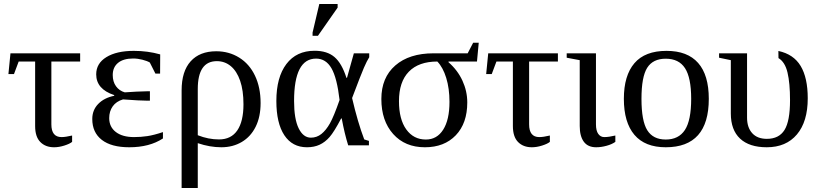

<svg xmlns="http://www.w3.org/2000/svg" viewBox="-20 -725 4090 958"><path d="M73.2 -418 49.8 -355.5H22L32.2 -459H379.9V-418H236.3V-104.5Q236.3 -41 287.1 -41Q307.1 -41 339.8 -48.8V-17.1Q328.1 -7.3 301.3 1.2Q274.4 9.8 250 9.8Q207 9.8 181.2 -16.4Q155.3 -42.5 155.3 -96.2V-418Z M793 -34.2Q726.1 9.8 625 9.8Q535.6 9.8 488 -27.1Q440.4 -64 440.4 -131.3Q440.4 -175.8 470 -206.3Q499.5 -236.8 549.8 -247.1V-250.5Q460 -280.3 460 -354Q460 -408.7 510.7 -439.9Q561.5 -471.2 647.9 -471.2Q717.3 -471.2 779.3 -453.6L778.8 -357.9H755.4L727.5 -413.1Q714.4 -420.9 690.7 -427Q667 -433.1 644.5 -433.1Q595.7 -433.1 569.1 -411.4Q542.5 -389.6 542.5 -350.6Q542.5 -317.4 558.8 -294.7Q575.2 -272 602.5 -264.2Q622.1 -266.1 660.9 -267.8Q699.7 -269.5 712.4 -269.5H728V-222.7H712.4Q679.2 -222.7 593.8 -229Q560.1 -219.2 542.5 -194.6Q524.9 -169.9 524.9 -135.7Q524.9 -91.8 557.9 -66.4Q590.8 -41 648.9 -41Q682.6 -41 715.3 -45.9Q748 -50.8 793 -65.9Z M886.2 -273.9Q886.2 -369.1 931.4 -419.2Q976.6 -469.2 1059.1 -469.2Q1122.6 -469.2 1173.6 -437.5Q1224.6 -405.8 1252.4 -347.2Q1280.3 -288.6 1280.3 -210.9Q1280.3 -142.1 1255.6 -92.5Q1231 -43 1186.3 -16.6Q1141.6 9.8 1084.5 9.8Q1027.3 9.8 966.8 -10.7V212.9H886.2ZM1072.8 -29.3Q1133.3 -29.3 1164.1 -74.5Q1194.8 -119.6 1194.8 -204.6Q1194.8 -273.9 1178.2 -322Q1161.6 -370.1 1131.6 -395Q1101.6 -419.9 1062 -419.9Q966.8 -419.9 966.8 -280.8V-50.3Q1019.5 -29.3 1072.8 -29.3Z M1820.8 -22V0H1717.3Q1699.2 -57.6 1685.1 -133.8H1682.1Q1647 -66.9 1624.5 -41.3Q1602.1 -15.6 1574.7 -2.9Q1547.4 9.8 1511.7 9.8Q1438.5 9.8 1398.7 -50.3Q1358.9 -110.4 1358.9 -221.2Q1358.9 -339.4 1408.9 -405.5Q1459 -471.7 1549.8 -471.7Q1612.3 -471.7 1648.9 -440.4Q1685.5 -409.2 1708.5 -336.9H1711.4L1745.6 -459H1822.3V-439.5Q1811 -421.9 1795.9 -387.2Q1780.8 -352.5 1736.8 -235.8Q1764.6 -115.7 1797.4 -29.3ZM1674.3 -226.1Q1661.6 -336.4 1633.8 -384.5Q1606 -432.6 1557.1 -432.6Q1447.3 -432.6 1447.3 -221.2Q1447.3 -131.3 1470.2 -84.7Q1493.2 -38.1 1531.2 -38.1Q1560.5 -38.1 1583.7 -56.6Q1606.9 -75.2 1626.2 -109.4Q1645.5 -143.6 1674.3 -226.1ZM1539.6 -546.4V-562.5L1573.2 -705.1H1664.6V-687L1566.4 -546.4Z M2340.8 -511.7H2368.7L2359.9 -418H2217.8V-414.6Q2263.2 -375 2287.4 -322.5Q2311.5 -270 2311.5 -213.9Q2311.5 -109.9 2254.2 -50Q2196.8 9.8 2100.1 9.8Q2001 9.8 1941.9 -56.2Q1882.8 -122.1 1882.8 -231Q1882.8 -337.9 1952.4 -398.4Q2022 -459 2143.1 -459H2313.5ZM2105 -28.8Q2160.2 -28.8 2191.4 -78.1Q2222.7 -127.4 2222.7 -216.8Q2222.7 -283.7 2206.5 -336.2Q2190.4 -388.7 2162.1 -418Q2069.3 -418 2020 -367.4Q1970.7 -316.9 1970.7 -220.2Q1970.7 -129.9 2007.1 -79.3Q2043.5 -28.8 2105 -28.8Z M2457 -418 2433.6 -355.5H2405.8L2416 -459H2763.7V-418H2620.1V-104.5Q2620.1 -41 2670.9 -41Q2690.9 -41 2723.6 -48.8V-17.1Q2711.9 -7.3 2685.1 1.2Q2658.2 9.8 2633.8 9.8Q2590.8 9.8 2564.9 -16.4Q2539.1 -42.5 2539.1 -96.2V-418Z M2953.6 -104.5Q2953.6 -72.8 2965.1 -56.9Q2976.6 -41 2995.1 -41Q3017.6 -41 3050.3 -48.8V-17.1Q3033.2 -4.9 3006.3 2.4Q2979.5 9.8 2954.6 9.8Q2913.1 9.8 2892.8 -18.1Q2872.6 -45.9 2872.6 -96.2V-424.8L2807.6 -437V-459H2953.6Z M3516.6 -231.9Q3516.6 9.8 3301.8 9.8Q3198.2 9.8 3145.5 -52.2Q3092.8 -114.3 3092.8 -231.9Q3092.8 -348.1 3145.5 -409.7Q3198.2 -471.2 3305.7 -471.2Q3410.2 -471.2 3463.4 -410.9Q3516.6 -350.6 3516.6 -231.9ZM3428.7 -231.9Q3428.7 -337.4 3397.9 -384.8Q3367.2 -432.1 3301.8 -432.1Q3237.8 -432.1 3209.2 -386.7Q3180.7 -341.3 3180.7 -231.9Q3180.7 -121.1 3209.7 -75Q3238.8 -28.8 3301.8 -28.8Q3366.2 -28.8 3397.5 -76.7Q3428.7 -124.5 3428.7 -231.9Z M3805.7 9.8Q3718.8 9.8 3672.6 -33.4Q3626.5 -76.7 3626.5 -158.7V-424.8L3567.9 -437V-459H3707.5V-137.7Q3707.5 -88.9 3733.2 -60.5Q3758.8 -32.2 3806.2 -32.2Q3866.7 -32.2 3894.3 -76.4Q3921.9 -120.6 3921.9 -225.1Q3921.9 -310.1 3909.4 -362.8Q3897 -415.5 3864.3 -435.1L3863.8 -470.7Q3939.5 -454.6 3974.9 -395.8Q4010.3 -336.9 4010.3 -234.4Q4010.3 -118.2 3956.3 -54.2Q3902.3 9.8 3805.7 9.8Z"/></svg>

Font: Liberation Serif
Style: Regular
Weight: 400
Designer: Steve Matteson
Foundry: Ascender Corporation
Version: Version 2.1.5